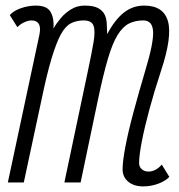

<svg xmlns="http://www.w3.org/2000/svg" viewBox="-20 -652 640 686"><path d="M492 14Q458 14 438 -3Q418 -20 418 -47Q418 -75 428 -128Q438 -181 457 -251.5Q476 -322 500 -403Q529 -499 527 -539Q525 -579 492 -579Q463 -579 441 -568Q419 -557 400.5 -527.5Q382 -498 365.5 -442Q349 -386 330 -296L268 0H210L295 -403Q308 -464 314.5 -503Q321 -542 314 -560.5Q307 -579 279 -579Q253 -579 233 -568.5Q213 -558 197 -528.5Q181 -499 164 -442.5Q147 -386 128 -294L65 0H8L121 -529Q122 -534 122.5 -539.5Q123 -545 123 -549Q122 -579 92 -579Q82 -579 68 -573Q54 -567 42 -555L15 -598Q29 -614 55.5 -623Q82 -632 108 -632Q149 -632 161.5 -608Q174 -584 171 -550Q181 -568 197 -587Q213 -606 234.5 -619Q256 -632 282 -632Q315 -632 331.5 -622.5Q348 -613 354.5 -598.5Q361 -584 361.5 -565.5Q362 -547 363 -530Q390 -581 422 -606.5Q454 -632 495 -632Q564 -632 580 -576.5Q596 -521 555 -398Q531 -325 513.5 -260Q496 -195 486.5 -145.5Q477 -96 477 -69Q477 -56 486.5 -47.5Q496 -39 511 -39Q523 -39 535.5 -45.5Q548 -52 558 -64L585 -20Q571 -5 545 4.5Q519 14 492 14Z"/></svg>

Font: Victor Mono Thin ExtraLight
Style: Italic
Weight: 250
Italic angle: -12°
Monospace: yes
Version: Version 1.561;gftools[0.9.30]